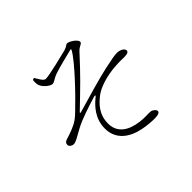

<svg xmlns="http://www.w3.org/2000/svg" viewBox="-163 -1019 1327 1327"><g transform="rotate(-45 500.0 -356.0)"><path d="M339 -684C377 -684 537 -725 570 -733C602 -743 602 -754 617 -754C636 -754 688 -721 688 -698C688 -679 664 -684 636 -653C517 -523 473 -482 342 -356C338 -352 340 -348 345 -349C458 -382 615 -428 683 -442C755 -458 791 -464 812 -464C846 -464 873 -446 873 -428C873 -415 862 -407 827 -407C807 -407 789 -409 745 -406C650 -401 563 -370 525 -340C475 -302 423 -249 424 -159C425 -73 491 -28 587 -16C640 -9 673 -16 695 -12C709 -9 729 6 729 21C729 33 714 42 676 42C652 42 602 39 561 30C468 11 384 -43 384 -153C384 -250 444 -313 494 -353C503 -361 501 -365 489 -362C410 -338 321 -309 268 -281C205 -248 180 -228 155 -228C141 -228 121 -239 121 -257C121 -270 128 -280 143 -285C168 -293 198 -302 227 -315C267 -332 288 -347 327 -386C393 -448 564 -624 604 -697C610 -708 606 -708 598 -706C543 -693 469 -674 419 -658C371 -640 367 -626 346 -626C325 -626 275 -665 270 -701C268 -712 268 -729 270 -742L285 -747C304 -715 320 -684 339 -684Z"/></g></svg>

Font: Noto Serif CJK HK ExtraLight
Style: Regular
Weight: 200
Designer: Ryoko NISHIZUKA 西塚涼子 (kana & ideographs); Frank Grießhammer (Latin, Greek & Cyrillic); Wenlong ZHANG 张文龙 (bopomofo); San
Foundry: Adobe
Version: Version 2.001;hotconv 1.1.0;makeotfexe 2.6.0